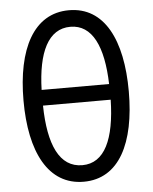

<svg xmlns="http://www.w3.org/2000/svg" viewBox="-55 -826 707 890"><g transform="rotate(-5 298.0 -381.0)"><path d="M299 -780C464 -780 543 -620 543 -381C543 -141 464 18 299 18C134 18 53 -141 53 -381C53 -620 134 -780 299 -780ZM299 -59C403 -59 452 -167 456 -350H141C144 -167 193 -59 299 -59ZM299 -703C196 -703 146 -598 141 -423H455C450 -598 401 -703 299 -703Z"/></g></svg>

Font: Repo Regular
Style: Regular
Weight: 400
Designer: Stefan Peev
Foundry: Context Ltd
Version: Version 1.502